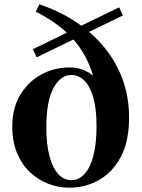

<svg xmlns="http://www.w3.org/2000/svg" viewBox="-20 -854 661 891"><path d="M302 17Q252 17 204.5 -1Q157 -19 119 -55Q81 -91 59 -144Q37 -197 37 -267Q37 -353 74.5 -414.5Q112 -476 172 -508.5Q232 -541 302 -541Q360 -541 402.5 -510Q445 -479 467 -419L431 -407Q420 -498 386.5 -570Q353 -642 294 -698.5Q235 -755 146 -800L163 -834Q290 -791 383.5 -714.5Q477 -638 528 -535Q579 -432 579 -309Q579 -197 540.5 -125.5Q502 -54 439 -18.5Q376 17 302 17ZM311 -18Q346 -18 372.5 -47Q399 -76 413.5 -132Q428 -188 428 -268Q428 -349 413 -401.5Q398 -454 371.5 -480Q345 -506 311 -506Q261 -506 228 -445Q195 -384 195 -262Q195 -185 209.5 -130Q224 -75 250 -46.5Q276 -18 311 -18ZM150 -588 133 -626 533 -820 550 -782Z"/></svg>

Font: Noto Serif TC ExtraLight ExtraBold
Style: Regular
Weight: 800
Version: Version 2.002-H1;hotconv 1.1.0;makeotfexe 2.6.0